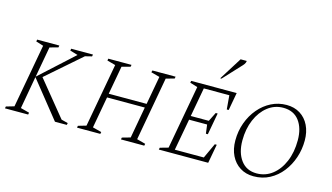

<svg xmlns="http://www.w3.org/2000/svg" viewBox="-92 -1121 2486 1439"><g transform="rotate(15 1151.5 -401.0)"><path d="M10 0 13 -15 75 -33 165 -527 107 -545 110 -560H282L279 -545L214 -527L171 -289L432 -527L371 -545L374 -560H543L540 -545L488 -532L221 -299L442 -28L493 -15L490 0H398L170 -285L125 -33L193 -15L190 0Z M569 0 572 -15 634 -33 724 -527 659 -545 662 -560H842L839 -545L773 -527L733 -307H1027L1067 -527L1000 -545L1004 -560H1184L1181 -545L1116 -527L1027 -33L1094 -15L1091 0H910L913 -15L977 -33L1021 -277H728L684 -33L753 -15L750 0Z M1204 0 1207 -15 1271 -33 1361 -527 1302 -545 1305 -560H1658L1633 -422H1618L1609 -530H1411L1370 -305H1510L1545 -375H1560L1529 -206H1514L1505 -275H1365L1320 -30H1545L1599 -147H1614L1587 0ZM1510 -635 1621 -812H1669Q1667 -797 1659 -786Q1651 -775 1638 -762L1520 -635Z M1940 10Q1880 10 1835 -18.5Q1790 -47 1765 -97.5Q1740 -148 1740 -215Q1740 -288 1763.5 -352.5Q1787 -417 1829 -466.5Q1871 -516 1926 -543.5Q1981 -571 2044 -571Q2104 -571 2149 -543Q2194 -515 2218.5 -464.5Q2243 -414 2243 -348Q2243 -279 2221.5 -215Q2200 -151 2160 -100Q2120 -49 2064.5 -19.5Q2009 10 1940 10ZM1957 -17Q2025 -17 2078 -58Q2131 -99 2161.5 -171Q2192 -243 2192 -336Q2192 -430 2149 -487Q2106 -544 2025 -544Q1958 -544 1905 -502.5Q1852 -461 1821.5 -389.5Q1791 -318 1791 -228Q1791 -134 1834.5 -75.5Q1878 -17 1957 -17Z"/></g></svg>

Font: Spectral SC ExtraLight
Style: Italic
Weight: 275
Italic angle: -10°
Designer: Jean-Baptiste Levee
Foundry: Production Type
Version: Version 2.001